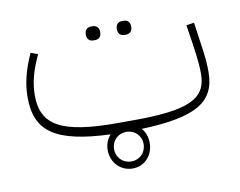

<svg xmlns="http://www.w3.org/2000/svg" viewBox="-68 -522 966 774"><g transform="rotate(-10 414.5 -134.5)"><path d="M416 162C465 162 501 123 501 72C501 47 493 26 479 11C704 3 784 -46 784 -168C784 -197 783 -225 772 -296L761 -374L729 -369L741 -291C752 -216 753 -189 753 -167C753 -63 678 -29 448 -29H384C160 -29 78 -73 78 -196C78 -247 91 -297 120 -358L91 -369C62 -305 48 -250 48 -194C48 -53 128 2 352 11C338 26 329 47 329 72C329 123 367 162 416 162ZM416 12C450 12 476 38 476 72C476 107 450 133 416 133C381 133 355 107 355 72C355 38 381 12 416 12ZM477 -374H482C498 -374 509 -383 509 -402C509 -422 498 -431 482 -431H477C461 -431 450 -422 450 -402C450 -383 461 -374 477 -374ZM350 -374H355C371 -374 382 -383 382 -402C382 -422 371 -431 355 -431H350C334 -431 323 -422 323 -402C323 -383 334 -374 350 -374Z"/></g></svg>

Font: IBM Plex Arabic ExtraLight
Style: Regular
Weight: 200
Designer: Mike Abbink, Paul van der Laan, Pieter van Rosmalen, Wael Morcos, Khajak Apelian
Foundry: Bold Monday
Version: Version 1.0